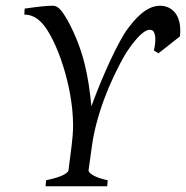

<svg xmlns="http://www.w3.org/2000/svg" viewBox="-20 -650 649 670"><path d="M539 -630C491 -630 451 -586 418 -539C372 -467 318 -333 299 -279C289 -379 274 -472 216 -579C203 -599 189 -630 164 -630C144 -630 115 -627 66 -620L65 -599C90 -599 109 -588 126 -570C177 -515 235 -349 235 -213C235 -190 233 -166 230 -142L219 -56C218 -47 199 -33 141 -21L139 0H354L356 -21C321 -28 289 -42 289 -56L301 -142C315 -243 360 -364 421 -467L440 -494C460 -520 484 -546 502 -546H504C515 -546 522 -535 522 -513C522 -503 521 -490 517 -474L533 -464L608 -523C609 -530 609 -537 609 -544C609 -610 569 -630 539 -630Z"/></svg>

Font: Temporarium
Style: Italic
Weight: 400
Italic angle: -7°
Version: Version 1.1